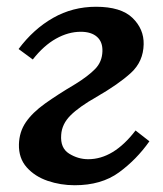

<svg xmlns="http://www.w3.org/2000/svg" viewBox="-20 -532 483 568"><path d="M201 16Q159 16 121 3Q83 -10 59 -37Q35 -64 36 -105Q37 -142 56.5 -170.5Q76 -199 113 -225.5Q150 -252 204 -284Q241 -307 261.5 -328Q282 -349 283 -380Q284 -408 267 -423Q250 -438 219 -438Q182 -438 145.5 -417.5Q109 -397 77 -356L35 -387Q79 -446 137 -479Q195 -512 264 -512Q338 -512 372 -479Q406 -446 405 -401Q404 -350 367.5 -316.5Q331 -283 265 -245Q214 -216 188.5 -190.5Q163 -165 161 -133Q158 -94 184.5 -77.5Q211 -61 241 -61Q316 -61 381 -146L422 -114Q384 -60 332 -22Q280 16 201 16Z"/></svg>

Font: Lora SemiBold
Style: Italic
Weight: 600
Italic angle: -3°
Designer: Olga Karpushina, Alexei Vanyashin (Cyrillic)
Foundry: Cyreal
Version: Version 3.011; ttfautohint (v1.8.4.7-5d5b)